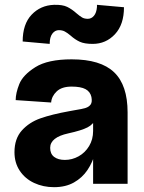

<svg xmlns="http://www.w3.org/2000/svg" viewBox="-20 -762 599 796"><path d="M40 -131Q40 -187 70.5 -221Q101 -255 148 -271.5Q195 -288 267 -301L289 -305Q321 -310 335 -314.5Q349 -319 356 -329Q363 -339 359 -360Q354 -382 334.5 -392.5Q315 -403 277 -403Q236 -403 215 -383Q194 -363 192 -337L45 -347Q45 -376 60 -413.5Q75 -451 126.5 -483.5Q178 -516 277 -516Q397 -516 453 -462.5Q509 -409 509 -296V0H366V-129H375Q364 -89 342.5 -57Q321 -25 286.5 -5.5Q252 14 204 14Q159 14 121.5 -3.5Q84 -21 62 -54Q40 -87 40 -131ZM366 -219V-269H375Q368 -247 343 -234Q318 -221 263 -209Q226 -201 207 -186Q188 -171 188 -149Q188 -124 204.5 -111.5Q221 -99 249 -99Q279 -99 306 -114Q333 -129 349.5 -156.5Q366 -184 366 -219ZM204 -742Q239 -743 258.5 -733.5Q278 -724 297 -707Q311 -695 320.5 -689.5Q330 -684 344 -684Q359 -684 369.5 -696.5Q380 -709 382 -733Q382 -738 382 -742L494 -732Q494 -660 456.5 -620Q419 -580 364 -580Q330 -580 310.5 -589Q291 -598 272 -615Q259 -626 248.5 -631.5Q238 -637 224 -637Q208 -637 197 -622.5Q186 -608 186 -580L74 -590Q74 -662 111 -701Q148 -740 204 -742Z"/></svg>

Font: Uncut Sans VF
Style: Regular
Weight: 400
Designer: Kasper Nordkvist
Foundry: Uncut Type
Version: Version 1.100;FEAKit 1.0